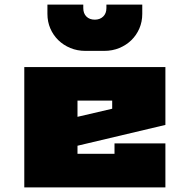

<svg xmlns="http://www.w3.org/2000/svg" viewBox="-20 -810 820 830"><path d="M465 -375H315V-305L465 -340ZM695 0H85V-520H695V-270L315 -180V-145H475V-190H695ZM350 -590Q314 -590 284 -602.5Q254 -615 232 -636.5Q210 -658 197.5 -687Q185 -716 185 -750V-790H340V-775Q340 -752 353.5 -738.5Q367 -725 390 -725Q412 -725 426 -738.5Q440 -752 440 -775V-790H595V-750Q595 -716 582.5 -687Q570 -658 548 -636.5Q526 -615 496 -602.5Q466 -590 430 -590Z"/></svg>

Font: Imperial One
Style: Regular
Weight: 400
Designer: Jovanny Lemonad
Foundry: Jovanny Lemonad
Version: Version 1.000